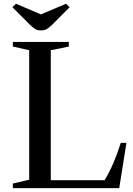

<svg xmlns="http://www.w3.org/2000/svg" viewBox="-20 -980 695 1000"><path d="M47 0V-24L132 -44V-718.5L47 -737.5V-761.5H338.5V-737.5L244.5 -718.5V-41.5H525Q552 -87 571.5 -133Q591 -179 609 -236H638.5L601 0ZM193 -821.5Q174.5 -821.5 163 -829Q151.5 -836.5 138 -849L44.5 -942.5L63.5 -960.5L193 -905L324 -960.5L342.5 -942.5L249.5 -849Q234 -834.5 222.2 -828Q210.5 -821.5 193 -821.5Z"/></svg>

Font: Libre Caslon Text
Style: Regular
Weight: 400
Designer: Pablo Impallari, Rodrigo Fuenzalida, Katja Schimmel
Foundry: Pablo Impallari, Rodrigo Fuenzalida
Version: Version 2.000